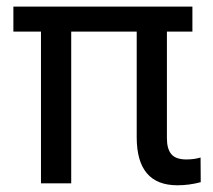

<svg xmlns="http://www.w3.org/2000/svg" viewBox="-20 -548 636 574"><path d="M555.2 -453.6V-528.3H20V-453.6H102.5V0H192.9V-453.6H388.7V-137.7C388.7 -42 429.2 5.9 510.3 5.9C534 5.9 557.3 2.8 580.1 -3.4L579.6 -77.1C566.9 -73.2 552.7 -71.3 537.1 -71.3C516 -71.3 501 -76.6 492.2 -87.2C483.4 -97.7 479 -113.4 479 -134.3V-453.6Z"/></svg>

Font: Roboto1
Style: rg
Weight: 400
Designer: Google
Version: Version 2.137; 2017